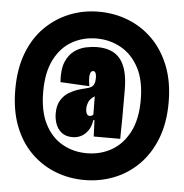

<svg xmlns="http://www.w3.org/2000/svg" viewBox="-53 -704 821 857"><g transform="rotate(5 357.5 -276.0)"><path d="M356 101Q287 101 225.5 77Q164 53 116 5.5Q68 -42 41 -112.5Q14 -183 14 -276Q14 -368 41 -438.5Q68 -509 116 -556.5Q164 -604 225.5 -628.5Q287 -653 356 -653Q425 -653 487 -629Q549 -605 597 -557.5Q645 -510 673 -439.5Q701 -369 701 -276Q701 -183 673 -112.5Q645 -42 597 5.5Q549 53 487 77Q425 101 356 101ZM356 -19Q417 -19 466.5 -47Q516 -75 546 -132Q576 -189 576 -276Q576 -364 546 -420.5Q516 -477 466 -505Q416 -533 356 -533Q296 -533 246.5 -505Q197 -477 168 -420Q139 -363 139 -276Q139 -189 168 -132Q197 -75 246.5 -47Q296 -19 356 -19ZM355 -186Q357 -186 359.5 -186.5Q362 -187 364 -188Q366 -189 368 -190.5Q370 -192 371 -194L370 -285L378 -279Q369 -275 362 -269.5Q355 -264 350 -258Q345 -252 342.5 -245Q340 -238 338.5 -231Q337 -224 337 -217Q337 -204 341.5 -195Q346 -186 355 -186ZM286 -85Q256 -85 237.5 -100Q219 -115 211 -137.5Q203 -160 203 -184Q203 -220 217 -243Q231 -266 251.5 -278.5Q272 -291 292.5 -297.5Q313 -304 327 -307Q341 -310 350 -315Q359 -320 363.5 -330Q368 -340 368 -357Q368 -366 366.5 -372.5Q365 -379 362 -383Q359 -387 354 -387Q347 -387 342.5 -379.5Q338 -372 338 -356.5Q338 -341 342 -318L212 -325Q208 -382 222 -415.5Q236 -449 260.5 -466.5Q285 -484 312.5 -489.5Q340 -495 361 -495Q396 -495 422 -485Q448 -475 465.5 -453.5Q483 -432 492 -397.5Q501 -363 501 -313V-209Q501 -193 501 -178.5Q501 -164 500.5 -150.5Q500 -137 500 -123.5Q500 -110 500 -96H381Q380 -115 379.5 -133Q379 -151 378 -169H373Q369 -141 356.5 -122.5Q344 -104 326 -94.5Q308 -85 286 -85Z"/></g></svg>

Font: Bricolage Grotesque 96pt ExtraBold Condensed
Style: Regular
Weight: 800
Width: 3
Version: Version 1.001;gftools[0.9.33.dev8+g029e19f]